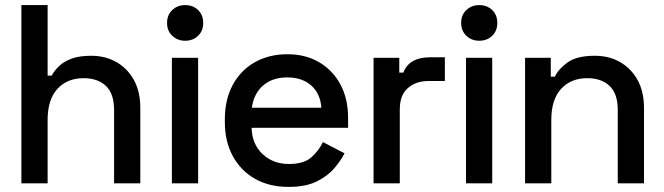

<svg xmlns="http://www.w3.org/2000/svg" viewBox="-20 -720 2609 754"><path d="M64 0V-700H167V-423H183Q193 -442 211.5 -460Q230 -478 260.5 -489.5Q291 -501 338 -501Q394 -501 437.5 -476Q481 -451 506 -405.5Q531 -360 531 -296V0H428V-288Q428 -352 396 -382.5Q364 -413 308 -413Q244 -413 205.5 -371Q167 -329 167 -249V0Z M655 0V-493H758V0ZM636 -630Q636 -661 656.5 -680.5Q677 -700 707 -700Q738 -700 758 -680.5Q778 -661 778 -630Q778 -599 758 -579.5Q738 -560 707 -560Q677 -560 656.5 -579.5Q636 -599 636 -630Z M863 -240V-252Q863 -329 894 -386.5Q925 -444 980.5 -475.5Q1036 -507 1109 -507Q1180 -507 1233.5 -475.5Q1287 -444 1317 -388Q1347 -332 1347 -257V-218H968Q970 -153 1011.5 -114.5Q1053 -76 1115 -76Q1173 -76 1202.5 -102Q1232 -128 1248 -162L1333 -118Q1319 -90 1292.5 -59Q1266 -28 1223 -7Q1180 14 1113 14Q1038 14 982 -17.5Q926 -49 894.5 -106.5Q863 -164 863 -240ZM1242 -297Q1238 -353 1202 -384.5Q1166 -416 1108 -416Q1050 -416 1013.5 -384.5Q977 -353 969 -297Z M1447 0V-493H1548V-435H1564Q1576 -466 1602.5 -480.5Q1629 -495 1668 -495H1727V-402H1664Q1614 -402 1582 -374.5Q1550 -347 1550 -290V0Z M1810 0V-493H1913V0ZM1791 -630Q1791 -661 1811.5 -680.5Q1832 -700 1862 -700Q1893 -700 1913 -680.5Q1933 -661 1933 -630Q1933 -599 1913 -579.5Q1893 -560 1862 -560Q1832 -560 1811.5 -579.5Q1791 -599 1791 -630Z M2042 0V-493H2143V-419H2159Q2173 -449 2209 -475Q2245 -501 2316 -501Q2372 -501 2415.5 -476Q2459 -451 2484 -405.5Q2509 -360 2509 -296V0H2406V-288Q2406 -352 2374 -382.5Q2342 -413 2286 -413Q2222 -413 2183.5 -371Q2145 -329 2145 -249V0Z"/></svg>

Font: Space Grotesk Frontify Medium
Style: Regular
Weight: 500
Designer: Florian Karsten
Version: Version 2.000